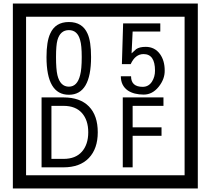

<svg xmlns="http://www.w3.org/2000/svg" viewBox="-20 -980 1195 1090"><path d="M1103 90H53V-960H1103ZM1028 15V-885H128V15ZM497 -656Q497 -442 371 -442Q244 -442 244 -656Q244 -744 265 -789Q294 -855 371 -855Q448 -855 477 -789Q497 -745 497 -656ZM444 -656Q444 -723 435 -752Q420 -809 371 -809Q322 -809 306 -752Q298 -723 298 -656Q298 -587 306 -553Q322 -488 371 -488Q419 -488 435 -554Q444 -587 444 -656ZM915 -580Q916 -531 880.5 -487Q845 -443 796 -443Q741 -443 706 -466Q666 -494 666 -547H724Q724 -487 790 -487Q824 -487 843 -517Q860 -544 860 -579Q860 -673 795 -673Q748 -673 722 -616H672L679 -847H890V-801H733L727 -677Q740 -689 753 -701Q772 -714 807 -714Q859 -714 889 -672Q915 -635 915 -580ZM535 -229Q535 -136 484.5 -83Q434 -30 340 -30H216V-427H340Q435 -427 485 -375.5Q535 -324 535 -229ZM481 -229Q481 -298 445 -338.5Q409 -379 341 -379H272V-78H341Q409 -78 445 -119Q481 -160 481 -229ZM908 -379H733V-257H897V-209H733V-30H677V-427H908Z"/></svg>

Font: Unicode BMP Fallback SIL
Style: Regular
Weight: 400
Foundry: NRSI, SIL International
Version: Version 5.1 Based on Unicode 5.1